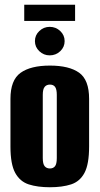

<svg xmlns="http://www.w3.org/2000/svg" viewBox="-20 -780 419 808"><path d="M190 8Q138 8 101 -4Q64 -16 44 -52.5Q24 -89 24 -163V-364Q24 -443 66.5 -473.5Q109 -504 190 -504Q271 -504 313 -474Q355 -444 355 -364V-164Q355 -89 335.5 -52.5Q316 -16 279 -4Q242 8 190 8ZM190 -71Q204 -71 211.5 -80.5Q219 -90 219 -115V-381Q219 -404 212 -414Q205 -424 190 -424Q176 -424 168 -414.5Q160 -405 160 -381V-115Q160 -90 168 -80.5Q176 -71 190 -71ZM189 -547Q164 -547 145.5 -564.5Q127 -582 127 -607Q127 -632 145.5 -649.5Q164 -667 189 -667Q215 -667 233.5 -649.5Q252 -632 252 -607Q252 -582 233.5 -564.5Q215 -547 189 -547ZM82 -692V-760H296V-692Z"/></svg>

Font: Alumni Sans Thin ExtraBold
Style: Regular
Weight: 800
Version: Version 1.018